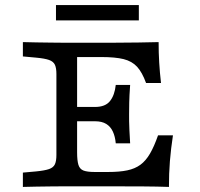

<svg xmlns="http://www.w3.org/2000/svg" viewBox="-20 -737 790 757"><path d="M234.7 -2.4Q210.5 -2.4 181.4 -2Q152.3 -1.6 123.2 -1.2Q94.1 -0.8 70.2 0V-56.5L122.8 -61.2Q156.3 -64.5 173.4 -70.4Q190.5 -76.4 196.5 -89.4Q202.4 -102.3 202.4 -125.8V-445.2Q202.4 -468.7 196.5 -481.6Q190.5 -494.5 173.4 -500.6Q156.3 -506.6 122.8 -509.7L70.2 -514.5V-571Q94.1 -570.2 123.2 -569.8Q152.3 -569.4 181.4 -569Q210.5 -568.5 234.7 -568.5H244.4H419.6Q480 -568.5 525.4 -569.4Q570.7 -570.2 605.4 -571Q605.3 -529.4 607.7 -490.2Q610 -451.1 614.8 -409.7H555.9Q540.5 -452 520.5 -473.8Q500.4 -495.6 467.5 -503.9Q434.5 -512.1 378.9 -512.1H284V-136.1Q284 -103.9 289.2 -87Q294.4 -70.2 309.4 -64.5Q324.3 -58.9 353.3 -58.9H406.4Q451 -58.9 481.6 -65.3Q512.3 -71.7 533.7 -87.5Q555.1 -103.3 571.4 -131.4Q587.8 -159.4 603.1 -203.4H661.9Q653.9 -150.9 649.9 -102Q646 -53.2 646.1 0Q602.4 -1.6 544.8 -2Q487.2 -2.4 411.6 -2.4H244.4ZM248.9 -258.9V-315.3H439.5V-258.9ZM436.4 -172Q434 -199 424.9 -218.4Q415.9 -237.9 398.8 -248.4Q381.8 -258.9 354.4 -258.9V-315.3Q395.4 -315.3 413.8 -338.7Q432.3 -362.2 436.4 -402.2H493.1Q489.9 -357.1 489.5 -332.7Q489 -308.3 489 -287.1Q489 -273.5 489.1 -258.2Q489.1 -243 490.3 -222.5Q491.5 -202 493.1 -172ZM200.7 -656.5V-716.9H527.4V-656.5Z"/></svg>

Font: Playfair 5pt SemiExpanded Light
Style: Regular
Weight: 300
Width: 6
Designer: Claus Eggers Sørensen
Foundry: Claus Eggers Sørensen
Version: Version 2.203